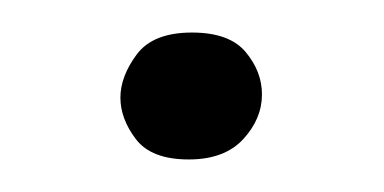

<svg xmlns="http://www.w3.org/2000/svg" viewBox="-20 -94 236 118"><path d="M54 -34Q54 -47 64 -60.5Q74 -74 98 -74Q121 -74 131 -62Q141 -50 141 -36Q141 -21 129.5 -8.5Q118 4 96 4Q73 4 63.5 -8.5Q54 -21 54 -34Z"/></svg>

Font: Life Savers
Style: Regular
Weight: 400
Designer: Pablo Impallari, Rodrigo Fuenzalida, Brenda Gallo
Foundry: Pablo Impallari, Rodrigo Fuenzalida, Brenda Gallo
Version: Version 3.001; ttfautohint (v0.95) -l 8 -r 50 -G 200 -x 14 -